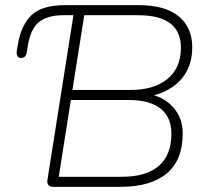

<svg xmlns="http://www.w3.org/2000/svg" viewBox="-20 -725 807 745"><path d="M187 0Q174 0 168 -7Q162 -14 164 -27L265 -666H226Q165 -666 132 -640Q99 -614 88 -548L84 -523Q83 -516 80 -510.5Q77 -505 72.5 -502.5Q68 -500 61 -500Q55 -500 51 -503Q47 -506 45.5 -512.5Q44 -519 45 -527L49 -551Q62 -628 102.5 -666.5Q143 -705 233 -705H518Q587 -705 633 -685.5Q679 -666 702.5 -629Q726 -592 726 -541Q726 -461 676.5 -410.5Q627 -360 544 -349V-363Q611 -353 650 -311Q689 -269 689 -207Q689 -104 627 -52Q565 0 447 0ZM208 -39H451Q548 -39 596.5 -81.5Q645 -124 645 -206Q645 -271 602.5 -304Q560 -337 480 -337H255ZM261 -376H488Q577 -376 629.5 -418.5Q682 -461 682 -540Q682 -602 641 -634Q600 -666 515 -666H307Z"/></svg>

Font: Nunito ExtraLight ExtraLight
Style: Italic
Weight: 250
Italic angle: -9°
Version: Version 3.602